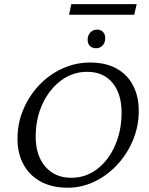

<svg xmlns="http://www.w3.org/2000/svg" viewBox="-20 -877 705 906"><path d="M299.8 8.8Q226.6 8.8 173.3 -19.5Q120.1 -47.9 91.3 -100.1Q62.5 -152.3 62.5 -222.7Q62.5 -294.9 89.8 -359.9Q117.2 -424.8 164.1 -474.6Q210.9 -524.4 273.4 -553.2Q335.9 -582 405.3 -582Q477.5 -582 528.8 -554.2Q580.1 -526.4 607.4 -474.6Q634.8 -422.9 634.8 -353.5Q634.8 -282.2 607.9 -216.8Q581.1 -151.4 534.2 -100.6Q487.3 -49.8 426.8 -20.5Q366.2 8.8 299.8 8.8ZM316.4 -38.1Q383.8 -38.1 437.5 -78.6Q491.2 -119.1 522.5 -189.5Q553.7 -259.8 553.7 -345.7Q553.7 -434.6 510.7 -486.3Q467.8 -538.1 390.6 -538.1Q323.2 -538.1 268.1 -497.1Q212.9 -456.1 180.7 -386.7Q148.4 -317.4 148.4 -231.4Q148.4 -143.6 193.8 -90.8Q239.3 -38.1 316.4 -38.1ZM305.7 -807.6 316.4 -857.4H625L613.3 -807.6ZM433.6 -649.4Q415 -649.4 404.3 -660.2Q393.6 -670.9 393.6 -689.5Q393.6 -710 406.2 -723.6Q418.9 -737.3 438.5 -737.3Q456.1 -737.3 466.3 -726.1Q476.6 -714.8 476.6 -697.3Q476.6 -675.8 464.4 -662.6Q452.1 -649.4 433.6 -649.4Z"/></svg>

Font: Crimson Pro Light
Style: Italic
Weight: 300
Italic angle: -12°
Designer: Jacques Le Bailly
Foundry: Baron von Fonthausen
Version: Version 1.003